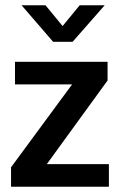

<svg xmlns="http://www.w3.org/2000/svg" viewBox="-20 -710 456 730"><path d="M389 -404 158 -86H394V0H22V-74L254 -389H37V-475H389ZM62 -690H153L218 -611L283 -690H378L256 -551H182Z"/></svg>

Font: Mukta Malar SemiBold
Style: Regular
Weight: 600
Designer: Aadarsh Rajan, Girish Dalvi, Yashodeep Gholap
Foundry: Ek Type
Version: Version 2.538;PS 1.000;hotconv 16.6.51;makeotf.lib2.5.65220;